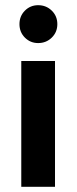

<svg xmlns="http://www.w3.org/2000/svg" viewBox="-20 -720 296 740"><path d="M127 -700Q158 -700 179.5 -679Q201 -658 201 -627Q201 -596 179.5 -575Q158 -554 127 -554Q97 -554 76 -575Q55 -596 55 -627Q55 -658 76 -679Q97 -700 127 -700ZM192 -485V0H62V-485Z"/></svg>

Font: Palanquin Dark
Style: Regular
Weight: 400
Designer: Pria Ravichandran
Version: Version 1.001